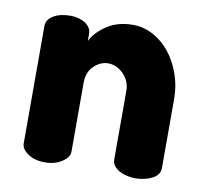

<svg xmlns="http://www.w3.org/2000/svg" viewBox="-61 -548 656 614"><g transform="rotate(10 267.0 -241.0)"><path d="M200 -48Q200 -30 177 -15Q154 0 122 0Q88 0 66.5 -15Q45 -30 45 -48V-429Q45 -450 66.5 -463Q88 -476 122 -476Q150 -476 170 -463Q190 -450 190 -429V-406Q204 -435 239 -458.5Q274 -482 324 -482Q358 -482 389 -465.5Q420 -449 443 -420.5Q466 -392 480 -353.5Q494 -315 494 -272V-48Q494 -24 469.5 -12Q445 0 416 0Q402 0 388.5 -3Q375 -6 364 -12Q353 -18 346 -27Q339 -36 339 -48V-272Q339 -286 333.5 -299.5Q328 -313 318 -323.5Q308 -334 295 -340.5Q282 -347 267 -347Q242 -347 221 -327Q200 -307 200 -272Z"/></g></svg>

Font: AkaAcidDosis
Style: ExtraBold
Weight: 800
Designer: Edgar Tolentino, Pablo Impallari, Igino Marini, Aka-Acid
Foundry: Edgar Tolentino, Pablo Impallari, Igino Marini, Aka-Acid
Version: Version 1.007